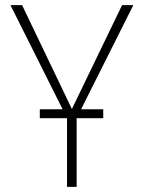

<svg xmlns="http://www.w3.org/2000/svg" viewBox="-20 -731 564 751"><path d="M66.4 -710.9 261.2 -304.7 457.5 -710.9H501.5L279.8 -269V0H242.2V-269L21 -710.9ZM383.8 -303.7V-268.6H135.7V-303.7Z"/></svg>

Font: Roboto Condensed ExtraLight
Style: Regular
Weight: 250
Designer: Christian Robertson
Foundry: Google
Version: Version 3.008; 2023